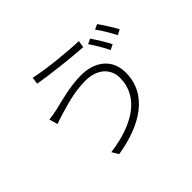

<svg xmlns="http://www.w3.org/2000/svg" viewBox="-163 -1032 1326 1326"><g transform="rotate(-45 500.0 -369.5)"><path d="M751 -678 714 -661C741 -623 776 -563 796 -522L834 -541C813 -583 776 -642 751 -678ZM856 -715 819 -698C848 -660 880 -605 903 -560L941 -579C922 -617 883 -678 856 -715ZM706 -341C706 -153 534 -51 300 -20L329 28C573 -11 760 -126 760 -339C760 -472 659 -544 528 -544C418 -544 305 -511 237 -495C210 -489 181 -484 157 -482L175 -420C196 -428 219 -436 250 -445C314 -463 409 -496 524 -496C631 -496 706 -435 706 -341ZM280 -767 272 -717C382 -697 570 -677 676 -670L684 -721C593 -723 385 -743 280 -767Z"/></g></svg>

Font: Noto Sans CJK Light
Style: Regular
Weight: 300
Designer: Ryoko NISHIZUKA (kana & ideographs); Paul D. Hunt (Latin, Greek & Cyrillic); Wenlong ZHANG (bopomofo); Sandoll Communica
Foundry: Adobe Systems Incorporated
Version: Version 1.000;PS 1;hotconv 1.0.78;makeotf.lib2.5.61930